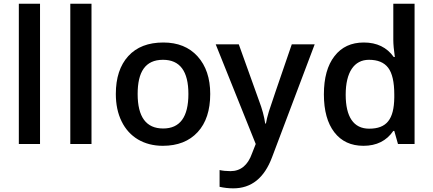

<svg xmlns="http://www.w3.org/2000/svg" viewBox="-20 -780 2348 1040"><path d="M196.8 -759.8H82V0H196.8Z M475.6 -759.8H360.8V0H475.6Z M1118.7 -271C1118.7 -356.4 1095.7 -424.3 1050.3 -474.6C1004.9 -524.9 942.9 -549.8 864.7 -549.8C783.2 -549.8 719.7 -525.4 674.8 -476.1C629.9 -426.8 607.4 -358.4 607.4 -271C607.4 -214.8 617.7 -165 638.7 -122.6C680.2 -37.1 760.7 9.8 861.8 9.8C942.4 9.8 1005.4 -15.1 1050.8 -64.5C1096.2 -113.8 1118.7 -182.6 1118.7 -271ZM725.6 -271C725.6 -390.1 766.6 -456.1 862.8 -456.1C954.6 -456.1 1000.5 -394.5 1000.5 -271C1000.5 -146.5 955.1 -84 863.8 -84C771.5 -84 725.6 -146.5 725.6 -271Z M1365.2 0 1345.2 50.8C1322.8 114.7 1283.7 147 1228.5 147C1206.5 147 1186.5 145 1169.4 141.1V231.9C1193.4 237.3 1218.3 240.2 1243.7 240.2C1341.8 240.2 1411.6 184.1 1453.6 71.8L1684.6 -540H1560.5C1485.8 -322.8 1444.3 -201.7 1436.5 -176.3C1428.7 -150.4 1423.3 -128.9 1420.4 -110.8H1416.5C1411.1 -149.4 1399.9 -190.4 1383.3 -233.9L1273.4 -540H1148.4Z M1948.7 9.8C2019.5 9.8 2073.7 -17.1 2110.4 -70.8H2115.7L2135.7 0H2225.6V-759.8H2110.4V-563C2110.4 -540.5 2113.3 -509.8 2118.7 -471.2H2112.8C2075.7 -523.4 2021.5 -549.8 1950.7 -549.8C1882.8 -549.8 1830.1 -525.4 1792 -476.1C1753.4 -426.8 1734.4 -357.4 1734.4 -269C1734.4 -180.7 1753.4 -112.3 1791 -63.5C1828.6 -14.6 1881.3 9.8 1948.7 9.8ZM1979.5 -83C1895 -83 1852.5 -147.5 1852.5 -267.1C1852.5 -388.2 1897.9 -456.1 1978.5 -456.1C2025.9 -456.1 2060.5 -441.9 2082.5 -413.1C2104.5 -384.3 2115.7 -335.9 2115.7 -268.1V-252C2114.3 -132.8 2073.7 -83 1979.5 -83Z"/></svg>

Font: Samim Medium
Style: Regular
Weight: 500
Foundry: DejaVu fonts team - Redesigned by Saber Rastikerdar
Version: Version 4.0.5